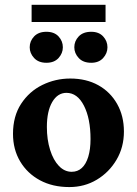

<svg xmlns="http://www.w3.org/2000/svg" viewBox="-20 -758 561 786"><path d="M263.7 7.8Q195.3 7.8 143.6 -20Q91.8 -47.9 62.5 -97.2Q33.2 -146.5 33.2 -210Q33.2 -282.2 66.4 -333Q99.6 -383.8 153.3 -410.2Q207 -436.5 267.6 -436.5Q333 -436.5 382.3 -409.2Q431.6 -381.8 459.5 -332.5Q487.3 -283.2 487.3 -219.7Q487.3 -155.3 457 -104Q426.8 -52.7 376.5 -22.5Q326.2 7.8 263.7 7.8ZM273.4 -54.7Q297.9 -54.7 314.9 -70.3Q332 -85.9 341.3 -116.2Q350.6 -146.5 350.6 -188.5Q350.6 -272.5 323.7 -325.2Q296.9 -377.9 252 -377.9Q215.8 -377.9 193.8 -340.3Q171.9 -302.7 171.9 -238.3Q171.9 -186.5 185.1 -144.5Q198.2 -102.5 221.2 -78.6Q244.1 -54.7 273.4 -54.7ZM169.9 -501Q137.7 -501 119.6 -520.5Q101.6 -540 101.6 -564.5Q101.6 -589.8 119.6 -608.9Q137.7 -627.9 169.9 -627.9Q202.1 -627.9 219.7 -608.9Q237.3 -589.8 237.3 -564.5Q237.3 -540 219.7 -520.5Q202.1 -501 169.9 -501ZM353.5 -501Q320.3 -501 302.2 -520.5Q284.2 -540 284.2 -564.5Q284.2 -589.8 302.2 -608.9Q320.3 -627.9 353.5 -627.9Q384.8 -627.9 402.3 -608.9Q419.9 -589.8 419.9 -564.5Q419.9 -540 402.3 -520.5Q384.8 -501 353.5 -501ZM109.4 -738.3H412.1V-668H109.4Z"/></svg>

Font: Crimson Pro ExtraLight
Style: Bold
Weight: 700
Version: Version 1.002